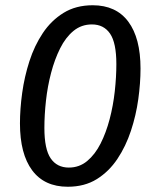

<svg xmlns="http://www.w3.org/2000/svg" viewBox="-20 -699 592 731"><path d="M333 -679Q269 -679 222 -650Q175 -621 143 -573Q111 -525 92 -466Q73 -407 64.5 -345.5Q56 -284 56 -229Q56 -113 102.5 -50.5Q149 12 238 12Q302 12 348.5 -17Q395 -46 427 -94Q459 -142 478.5 -201Q498 -260 506.5 -321.5Q515 -383 515 -438Q515 -554 468.5 -616.5Q422 -679 333 -679ZM330 -606Q375 -606 399 -571Q423 -536 423 -455Q423 -406 417 -351.5Q411 -297 397.5 -245.5Q384 -194 363 -152.5Q342 -111 312 -86Q282 -61 242 -61Q197 -61 173 -96Q149 -131 149 -212Q149 -261 155 -315.5Q161 -370 174.5 -421.5Q188 -473 209 -515Q230 -557 260 -581.5Q290 -606 330 -606Z"/></svg>

Font: Fira Sans Variable
Style: Italic
Weight: 397
Italic angle: -8°
Designer: Carrois Corporate & Edenspiekermann AG
Foundry: Carrois Corporate GbR & Edenspiekermann AG
Version: Version 4.202